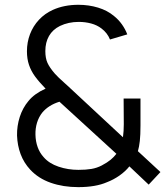

<svg xmlns="http://www.w3.org/2000/svg" viewBox="-20 -754 692 789"><path d="M104.3 -56.7Q78.2 -84.8 64.8 -120.4Q51.5 -156 50 -197Q49.3 -236.3 61.2 -273.5Q73.2 -310.7 97 -339Q121.5 -369.3 167.3 -389.7Q139.5 -418.5 123.6 -440.4Q107.7 -462.3 99.2 -487.2Q90.7 -512 90.7 -543.3Q90.7 -580.3 103.4 -613.8Q116.2 -647.2 140.2 -672.8Q164.2 -698.5 197 -713.3Q243.2 -734.3 302.3 -734.3Q344.7 -734.3 383.1 -722.7Q421.5 -711 448.7 -688Q467 -673.5 481 -653.8Q495 -634.2 503 -612.7L432 -591.7Q421.3 -618.7 397 -637Q378.7 -651 354.5 -657.5Q330.3 -664 303.7 -664Q261.2 -664 226.3 -647.3Q196.5 -632.5 181.4 -606.2Q166.3 -579.8 166.3 -544Q166.3 -515 175.2 -495.4Q184.2 -475.8 205.7 -451Q217.2 -437.8 247.7 -410.7L257.7 -401.7L485.3 -190Q488.7 -215.2 488.7 -243.7L488 -349H557.3V-238.7Q557.3 -200 554.6 -175Q551.8 -150 546.7 -132.7L639.3 -47L591 4.7L511.7 -70.3Q495.3 -49.7 470.7 -32.4Q446 -15.2 419.7 -5.3Q373.3 15 301.7 15Q239.5 15 188.8 -2.8Q138 -20.5 104.3 -56.7ZM398 -74Q421.2 -86.3 434.4 -97.3Q447.7 -108.3 457.7 -121.2L458.3 -122L224.3 -336Q179.7 -322.2 154 -291.7Q139.5 -273.5 132.2 -250Q125 -226.5 125.7 -200.3Q126.3 -173 134.7 -149.6Q143 -126.2 159.3 -108.3Q181.8 -82.2 220.6 -69.1Q259.3 -56 302.3 -56Q333.3 -56 355.8 -59.8Q378.3 -63.7 398 -74Z"/></svg>

Font: Tap Sans
Style: Regular
Weight: 400
Designer: Tap Payments
Foundry: Tap Payments
Version: Version 1.001;Glyphs 3.1.2 (3151)